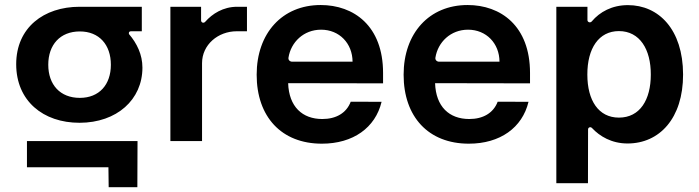

<svg xmlns="http://www.w3.org/2000/svg" viewBox="-20 -573 2839 780"><path d="M303.6 -74.2C454.9 -74.6 558.6 -168.3 558.6 -298.3C558.6 -351.2 536.2 -397 503.9 -434.7C502.1 -440.7 505 -446 511.7 -446H556.1V-545.5H303.3C158 -545.5 45.8 -460.9 45.8 -312.1C45.8 -163.7 154.8 -73.9 303.6 -74.2ZM304.3 -445.3C382.8 -445.3 430.4 -391.3 430.4 -310C430.4 -228.7 382.8 -175.4 304.3 -175.4C224.4 -175.4 176.1 -228.7 176.1 -310C176.1 -391.3 224.4 -445.3 304.3 -445.3ZM89.5 106.5H420.5L421.5 187.5H538L538.7 0H89.5Z M672.2 0H800.8V-316.4C800.8 -391.3 865.8 -446 941.8 -446H983.3V-545.5H943.2C886.7 -545.5 842.3 -517 813.9 -484.7C807.5 -477.3 796.9 -480.8 796.9 -490.4V-545.5H672.2Z M1282.7 -552.6C1126.4 -552.6 1022.7 -437.9 1022.7 -269.5C1022.7 -98.7 1123.2 10.7 1287.6 10.7C1414.8 10.7 1505 -54.3 1530.2 -159.4L1404.8 -159.8C1387.4 -113.6 1345.2 -89.5 1289.4 -89.5C1208.1 -89.5 1153.8 -139.6 1150.6 -235.1L1536.2 -234.4V-276.6C1536.2 -468.4 1416.9 -552.6 1282.7 -552.6ZM1412.3 -322.4H1166.9C1157.7 -322.4 1150.2 -329.5 1152 -339.1C1161.9 -401.6 1213.4 -452.4 1284.4 -452.4C1358.7 -452.4 1411.9 -396.7 1412.3 -322.4Z M1879.6 -552.6C1723.4 -552.6 1619.7 -437.9 1619.7 -269.5C1619.7 -98.7 1720.2 10.7 1884.6 10.7C2011.7 10.7 2101.9 -54.3 2127.1 -159.4L2001.8 -159.8C1984.4 -113.6 1942.1 -89.5 1886.4 -89.5C1805 -89.5 1750.7 -139.6 1747.5 -235.1L2133.2 -234.4V-276.6C2133.2 -468.4 2013.8 -552.6 1879.6 -552.6ZM2009.2 -322.4H1763.8C1754.6 -322.4 1747.2 -329.5 1748.9 -339.1C1758.9 -401.6 1810.4 -452.4 1881.4 -452.4C1955.6 -452.4 2008.9 -396.7 2009.2 -322.4Z M2240.1 171.2H2368.6L2369 -46.9C2369 -56.1 2379.3 -59.3 2385.3 -52.6C2416.2 -19.5 2464.5 9.9 2529.5 9.9C2658.7 9.9 2755.3 -92 2755 -270.6C2754.6 -453.5 2655.9 -552.2 2530.9 -552.2C2466.3 -552.2 2416.5 -524.5 2384.2 -486.2C2378.2 -478.7 2366.5 -482.6 2366.5 -491.5V-545.5H2240.1ZM2366.1 -269.9C2365.8 -376.4 2412.6 -446.7 2494.3 -446.7C2579.2 -446.7 2624.3 -372.2 2623.9 -269.9C2623.9 -168.3 2580.3 -95.2 2494.3 -95.2C2411.6 -95.2 2366.1 -164.8 2366.1 -269.9Z"/></svg>

Font: RA Gorm Semi Bold
Style: Regular
Weight: 600
Designer: Rasmus Andersson
Foundry: rsms
Version: Version 3.000;hotconv 1.0.109;makeotfexe 2.5.65596